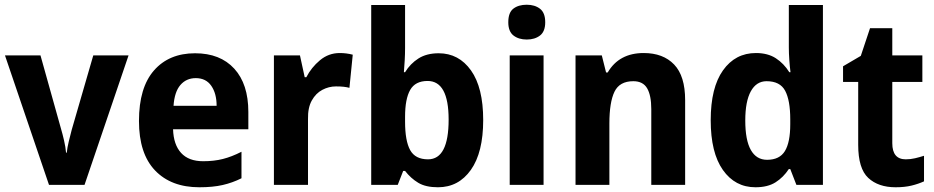

<svg xmlns="http://www.w3.org/2000/svg" viewBox="-20 -781 3946 811"><path d="M187 0 1 -547H151L238 -236Q244 -216 250.5 -188Q257 -160 259 -136H262Q264 -157 270.5 -183.5Q277 -210 283 -233L374 -547H523L337 0Z M804 -556Q910 -556 969.5 -491Q1029 -426 1029 -308V-235H711Q713 -170 745 -135Q777 -100 838 -100Q884 -100 921.5 -109.5Q959 -119 1000 -140V-28Q962 -9 920.5 0.5Q879 10 822 10Q703 10 635 -61Q567 -132 567 -270Q567 -411 630.5 -483.5Q694 -556 804 -556ZM807 -451Q767 -451 742 -422Q717 -393 713 -334H895Q895 -386 872.5 -418.5Q850 -451 807 -451Z M1415 -557Q1443 -557 1470 -550L1456 -410Q1445 -413 1431.5 -414.5Q1418 -416 1399 -416Q1369 -416 1341.5 -401.5Q1314 -387 1297 -356.5Q1280 -326 1281 -278V0H1137V-547H1247L1267 -455H1274Q1295 -496 1331.5 -526.5Q1368 -557 1415 -557Z M1691 -578Q1691 -553 1689.5 -526.5Q1688 -500 1686 -476H1691Q1713 -512 1747.5 -534Q1782 -556 1833 -556Q1918 -556 1969.5 -483.5Q2021 -411 2021 -274Q2021 -137 1969 -63.5Q1917 10 1830 10Q1778 10 1746.5 -9Q1715 -28 1691 -59H1683L1660 0H1548V-760H1691ZM1786 -439Q1734 -439 1712.5 -401Q1691 -363 1691 -288V-267Q1691 -186 1712.5 -147Q1734 -108 1788 -108Q1875 -108 1875 -276Q1875 -439 1786 -439Z M2205 -761Q2239 -761 2261 -744Q2283 -727 2283 -687Q2283 -648 2261 -631Q2239 -614 2205 -614Q2171 -614 2149 -631Q2127 -648 2127 -687Q2127 -728 2148.5 -744.5Q2170 -761 2205 -761ZM2276 -547V0H2133V-547Z M2699 -557Q2781 -557 2827.5 -508.5Q2874 -460 2874 -358V0H2731V-320Q2731 -378 2713.5 -408Q2696 -438 2655 -438Q2597 -438 2575.5 -393.5Q2554 -349 2554 -259V0H2411V-547H2522L2540 -475H2547Q2595 -557 2699 -557Z M3171 10Q3085 10 3033.5 -63Q2982 -136 2982 -273Q2982 -411 3034 -484Q3086 -557 3173 -557Q3223 -557 3257 -535Q3291 -513 3314 -476H3319Q3316 -499 3314 -528Q3312 -557 3312 -580V-760H3456V0H3344L3318 -67H3312Q3289 -32 3256 -11Q3223 10 3171 10ZM3220 -106Q3273 -106 3295.5 -143Q3318 -180 3318 -256V-277Q3318 -357 3296.5 -397.5Q3275 -438 3218 -438Q3175 -438 3151.5 -395.5Q3128 -353 3128 -272Q3128 -189 3151.5 -147.5Q3175 -106 3220 -106Z M3806 -108Q3826 -108 3845 -112.5Q3864 -117 3883 -123V-15Q3859 -4 3830 3Q3801 10 3763 10Q3690 10 3647.5 -29.5Q3605 -69 3605 -169V-435H3541V-501L3616 -545L3655 -662H3749V-547H3876V-435H3749V-176Q3749 -108 3806 -108Z"/></svg>

Font: Noto Sans Lao UI SemCond
Style: Bold
Weight: 700
Width: 4
Designer: Monotype Design Team
Foundry: Monotype Imaging Inc.
Version: Version 2.000; ttfautohint (v1.8.4.7-5d5b)